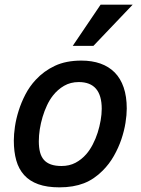

<svg xmlns="http://www.w3.org/2000/svg" viewBox="-20 -786 601 821"><path d="M39.1 -185.1Q39.1 -211.4 43.9 -244.6Q48.8 -277.8 59.8 -312.7Q70.8 -347.7 88.6 -382.1Q106.4 -416.5 132.8 -444.8Q167.5 -482.4 214.8 -504.6Q262.2 -526.9 328.1 -526.9Q373.5 -526.9 409.4 -514.2Q445.3 -501.5 470.5 -476.1Q495.6 -450.7 508.8 -412.1Q522 -373.5 522 -321.8Q522 -294.9 516.6 -260.7Q511.2 -226.6 499 -190.4Q486.8 -154.3 467 -119.4Q447.3 -84.5 418.9 -56.2Q400.9 -38.1 381.1 -24.7Q361.3 -11.2 338.9 -2.4Q316.4 6.3 290.3 10.7Q264.2 15.1 233.9 15.1Q180.7 15.1 143.6 1.7Q106.4 -11.7 83.3 -37.4Q60.1 -63 49.6 -100.1Q39.1 -137.2 39.1 -185.1ZM146 -182.1Q146 -155.3 151.1 -135.5Q156.2 -115.7 167.7 -102.5Q179.2 -89.4 197.8 -82.8Q216.3 -76.2 243.2 -76.2Q276.4 -76.2 302.5 -89.8Q328.6 -103.5 349.1 -127Q364.3 -144.5 376.7 -168.5Q389.2 -192.4 397.5 -218.5Q405.8 -244.6 410.4 -271.2Q415 -297.9 415 -320.8Q415 -435.1 316.9 -435.1Q281.7 -435.1 254.2 -419.2Q226.6 -403.3 206.1 -377Q191.9 -358.9 180.9 -335.4Q169.9 -312 162.1 -285.9Q154.3 -259.8 150.1 -233.2Q146 -206.5 146 -182.1ZM379.4 -589.8H291L410.2 -766.1H547.4Z"/></svg>

Font: Clear Sans Medium
Style: Italic
Weight: 500
Italic angle: -12°
Foundry: Intel Corporation
Version: Version 1.00